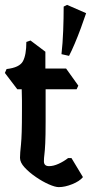

<svg xmlns="http://www.w3.org/2000/svg" viewBox="-27 -775 373 787"><path d="M214 -8Q199 -8 173 -19.5Q147 -31 120 -49.5Q93 -68 74 -88.5Q55 -109 55 -128Q55 -139 56 -151Q57 -163 59 -182.5Q61 -202 62 -235Q63 -268 63 -321Q63 -341 63 -363Q63 -385 62 -409H44L-7 -476L0 -492Q53 -498 67 -524Q81 -550 81 -603L98 -609L159 -563Q159 -545 159 -528Q159 -511 159 -494H244L294 -424L287 -409H160Q160 -373 160 -340Q160 -307 160 -277Q160 -219 158.5 -188Q157 -157 155 -142Q153 -127 153 -114Q153 -94 174 -94Q192 -94 213 -103.5Q234 -113 252 -127H266L313 -49Q299 -32 269 -20Q239 -8 214 -8ZM225 -553Q230 -597 232 -649Q234 -701 234 -748L248 -755L326 -721Q317 -694 304.5 -660Q292 -626 279 -595.5Q266 -565 256 -546Z"/></svg>

Font: Jaini Purva
Style: Regular
Weight: 400
Designer: Maithili Shingre, Girish Dalvi (Devanagari), Taresh Vohra (Latin)
Foundry: Ek Type
Version: Version 2.000; ttfautohint (v1.8.4.7-5d5b)